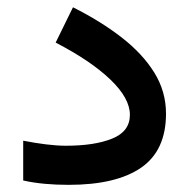

<svg xmlns="http://www.w3.org/2000/svg" viewBox="-20 -518 529 537"><path d="M164.6 -110.4Q244.6 -110.4 293.9 -130.4Q343.3 -150.4 343.3 -196.8Q343.3 -243.2 288.8 -295.4Q234.4 -347.7 135.7 -398.9L184.1 -497.6Q261.2 -459 319.8 -413.6Q378.4 -368.2 411.4 -315.2Q444.3 -262.2 444.3 -200.2Q444.3 -97.2 374.8 -49.1Q305.2 -1 171.9 -1Q136.7 -1 105.2 -3.9Q73.7 -6.8 44.9 -13.2V-124.5Q76.7 -118.2 107.9 -114.3Q139.2 -110.4 164.6 -110.4Z"/></svg>

Font: Vazirmatn FD Medium
Style: Regular
Weight: 500
Designer: Saber Rastikerdar
Foundry: Saber Rastikerdar
Version: Version 33.003